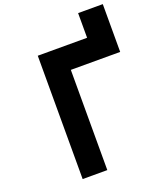

<svg xmlns="http://www.w3.org/2000/svg" viewBox="-177 -1110 1020 1219"><g transform="rotate(-20 333.5 -500.0)"><path d="M500 -833.3V-1000H666.7V-677.1H333.3V0H166.7V-833.3Z"/></g></svg>

Font: Monoid
Style: Bold
Weight: 700
Width: 4
Designer: Andreas Larsen (@larsenwork)
Version: Version 0.61